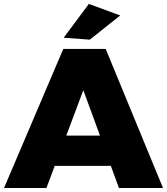

<svg xmlns="http://www.w3.org/2000/svg" viewBox="-28 -948 842 968"><path d="M578.1 -870.1 424.8 -748 293 -757.8 419.9 -928.2ZM571.8 0 530.8 -111.8H248L206.1 0H-7.8L291 -701.2H504.9L793.9 0ZM306.2 -264.2H476.1L392.1 -493.2Z"/></svg>

Font: Montserrat arm ExtraBold
Style: Regular
Weight: 800
Designer: Julieta Ulanovsky
Foundry: Julieta Ulanovsky
Version: Version 6.000;PS 006.000;hotconv 1.0.88;makeotf.lib2.5.64775